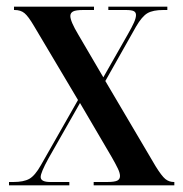

<svg xmlns="http://www.w3.org/2000/svg" viewBox="-20 -556 548 576"><path d="M7 0V-10H20Q51 -10 68 -19.5Q85 -29 103 -61L214 -256L82 -478Q65 -507 53.5 -516.5Q42 -526 24 -526H22V-536H262V-526H230Q207 -526 199 -521.5Q191 -517 191 -508Q191 -492 215 -452L290 -324L364 -454Q376 -475 382 -488.5Q388 -502 388 -511Q388 -519 381.5 -522.5Q375 -526 357 -526H305V-536H482V-526H470Q439 -526 422.5 -516.5Q406 -507 388 -476L296 -313L447 -57Q465 -28 476 -19Q487 -10 502 -10H503V0H261V-10H301Q323 -10 331.5 -14Q340 -18 340 -28Q340 -37 333.5 -50.5Q327 -64 315 -85L220 -247L125 -80Q102 -38 102 -25Q102 -10 131 -10H188V0Z"/></svg>

Font: Noto Serif Display ExtraCondensed SemiBold
Style: Regular
Weight: 600
Width: 2
Designer: Monotype Design Team
Foundry: Monotype Imaging Inc.
Version: Version 2.009